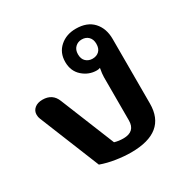

<svg xmlns="http://www.w3.org/2000/svg" viewBox="-135 -679 798 814"><g transform="rotate(-30 264.0 -272.0)"><path d="M136 -10 17 -304Q13 -313 13 -325Q13 -344 27.5 -356Q42 -368 66 -368Q115 -368 132 -324L239 -60Q259 -54 282 -54Q340 -54 340 -109V-320Q340 -336 345 -363Q338 -360 329 -360Q290 -360 260 -386.5Q230 -413 230 -458Q230 -503 261 -530.5Q292 -558 339 -558Q394 -558 423.5 -526Q453 -494 453 -442V-126Q453 14 281 14Q247 14 208 8Q169 2 136 -10ZM383 -459Q383 -481 370.5 -493.5Q358 -506 338 -506Q319 -506 306 -493.5Q293 -481 293 -459Q293 -436 306 -424Q319 -412 338 -412Q358 -412 370.5 -424Q383 -436 383 -459Z"/></g></svg>

Font: Maitree Semibold
Style: Regular
Weight: 600
Designer: CadsonDemak Team
Foundry: CadsonDemak
Version: Version 1.000